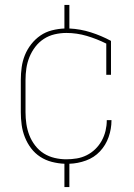

<svg xmlns="http://www.w3.org/2000/svg" viewBox="-20 -653 540 775"><path d="M240 102V8Q215 7 189.5 0.5Q164 -6 142.5 -20Q121 -34 105.5 -54.5Q90 -75 80.5 -99Q71 -123 67.5 -148.5Q64 -174 64 -200V-330Q64 -356 67.5 -381.5Q71 -407 80.5 -430.5Q90 -454 106 -474.5Q122 -495 143 -509.5Q164 -524 189.5 -530.5Q215 -537 240 -538V-633H260V-538Q304 -536 346.5 -522.5Q389 -509 428 -488V-351H409V-477Q371 -496 330.5 -508Q290 -520 248 -520Q224 -520 200.5 -514.5Q177 -509 157 -496Q137 -483 122.5 -464Q108 -445 99 -423Q90 -401 86.5 -377.5Q83 -354 83 -330V-200Q83 -176 86.5 -152.5Q90 -129 98.5 -107Q107 -85 122 -65.5Q137 -46 157 -33.5Q177 -21 200.5 -15.5Q224 -10 247 -10Q269 -10 290 -13.5Q311 -17 330 -26.5Q349 -36 364.5 -51Q380 -66 390.5 -85Q401 -104 406 -125Q411 -146 411 -167Q411 -167 411 -167.5Q411 -168 411 -168H430Q430 -168 430 -167.5Q430 -167 430 -167Q430 -133 418.5 -100Q407 -67 383.5 -42Q360 -17 327 -5Q294 7 260 8V102Z"/></svg>

Font: iosevka_custom_sans_ss08 Thin
Style: Regular
Weight: 100
Designer: Belleve Invis
Foundry: Belleve Invis
Version: Version 10.3.0; ttfautohint (v1.8.3)